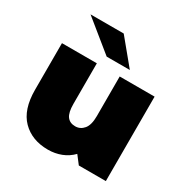

<svg xmlns="http://www.w3.org/2000/svg" viewBox="-175 -917 1048 1077"><g transform="rotate(30 349.0 -378.5)"><path d="M648 -547V0H473L433 -52Q403 -21 363 -5.5Q323 10 278 10Q174 10 111 -53.5Q48 -117 48 -245V-547H274V-284Q274 -228 292 -204Q310 -180 345 -180Q378 -180 400 -206.5Q422 -233 422 -290V-547ZM106 -767H321L453 -607H303Z"/></g></svg>

Font: AtCorfu Sans
Style: AtCorfu Sans Black
Weight: 900
Designer: Kostas Teopoulos
Foundry: Kostas Teopoulos
Version: Version 1.00 July 8, 2025, initial release